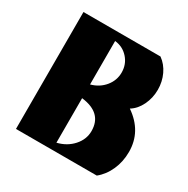

<svg xmlns="http://www.w3.org/2000/svg" viewBox="-132 -671 771 788"><g transform="rotate(30 253.5 -277.0)"><path d="M44 0V-554H409Q437 -534 452.5 -501Q468 -468 468 -430Q468 -391 451.5 -357Q435 -323 407 -306Q493 -247 493 -150Q493 -104 475.5 -64.5Q458 -25 427 0ZM216 -310Q256 -321 280 -350.5Q304 -380 304 -417Q304 -456 279 -484Q254 -512 216 -516ZM216 -34Q261 -45 289 -76.5Q317 -108 317 -147Q317 -233 216 -245Z"/></g></svg>

Font: Tac One
Style: Regular
Weight: 400
Designer: Oluseyi Olusanya, David Udoh, Eyiyemi Adegbite, Mirko Velimirović
Version: Version 1.003; ttfautohint (v1.8.4.7-5d5b)